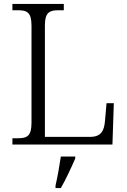

<svg xmlns="http://www.w3.org/2000/svg" viewBox="-20 -734 645 975"><path d="M43 0H551L558 -210H521L513 -119C509 -71 494 -39 438 -39H208V-605C208 -672 232 -682 278 -682H304V-714H43V-682H70C117 -682 140 -672 140 -603V-111C140 -42 117 -32 70 -32H43ZM262 208V221H289C313 180 344 113 362 71V61H289C282 107 273 161 262 208Z"/></svg>

Font: Noto Serif Tamil Light
Style: Italic
Weight: 300
Italic angle: -12°
Designer: Indian Type Foundry, Tom Grace, and the Monotype Design Team
Foundry: Monotype Imaging Inc.
Version: Version 2.003